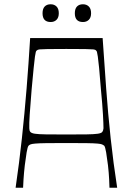

<svg xmlns="http://www.w3.org/2000/svg" viewBox="-20 -878 621 898"><path d="M53 0Q70 -116 82.5 -232Q95 -348 104.5 -465.5Q114 -583 121 -700H460Q468 -583 476.5 -465.5Q485 -348 497.5 -232Q510 -116 528 0H492Q492 -8 490.5 -39Q489 -70 485 -105Q481 -138 476.5 -165Q472 -192 467 -197Q463 -200 457.5 -202.5Q452 -205 435.5 -206.5Q419 -208 385 -208.5Q351 -209 290 -209Q230 -209 196 -208.5Q162 -208 145 -206.5Q128 -205 122.5 -202.5Q117 -200 114 -197Q109 -192 104.5 -165Q100 -138 96 -105Q92 -70 90 -39Q88 -8 88 0ZM290 -249Q351 -249 385.5 -249.5Q420 -250 437 -252.5Q454 -255 458.5 -261Q463 -267 464 -278Q464 -298 461.5 -343Q459 -388 452 -460Q447 -524 443.5 -560.5Q440 -597 437.5 -613.5Q435 -630 433.5 -635Q432 -640 429 -642Q426 -646 416.5 -647Q407 -648 379 -648.5Q351 -649 290 -649Q230 -649 202 -648.5Q174 -648 165 -647Q156 -646 152 -642Q149 -640 147.5 -635Q146 -630 143.5 -613.5Q141 -597 137.5 -560.5Q134 -524 128 -460Q122 -388 119 -343Q116 -298 117 -278Q117 -267 122 -261Q127 -255 143.5 -252.5Q160 -250 195 -249.5Q230 -249 290 -249ZM217 -775Q179 -775 179 -816Q179 -837 189 -847.5Q199 -858 217 -858Q234 -858 244.5 -847.5Q255 -837 255 -816Q255 -796 244.5 -785.5Q234 -775 217 -775ZM368 -775Q330 -775 330 -816Q330 -837 340 -847.5Q350 -858 368 -858Q385 -858 395.5 -847.5Q406 -837 406 -816Q406 -796 395.5 -785.5Q385 -775 368 -775Z"/></svg>

Font: Ojuju Light
Style: Regular
Weight: 300
Designer: Chisaokwu Joboson, Mirko Velimirovic
Foundry: Udi Foundry
Version: Version 1.000